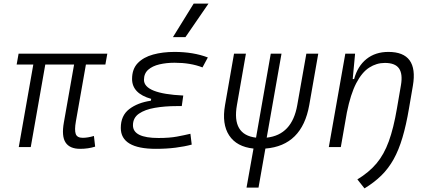

<svg xmlns="http://www.w3.org/2000/svg" viewBox="-20 -815 2384 1064"><path d="M424.3 9.8Q366.2 9.8 343.3 -25.4Q320.3 -60.5 334 -136.7L390.6 -457.5H231L150.4 0H84L164.6 -457.5H72.3L83 -517.6H574.7L564 -457.5H456.1L400.4 -141.6Q392.1 -94.2 399.7 -72.8Q407.2 -51.3 438.5 -51.3Q466.3 -51.3 500.5 -61.5L507.3 -2.4Q468.8 9.8 424.3 9.8Z M844.2 9.8Q649.4 9.8 649.4 -106Q649.4 -174.3 696 -210.2Q742.7 -246.1 815.9 -256.8L817.9 -267.1Q711.9 -296.9 711.9 -377.4Q711.9 -432.6 743.4 -465.3Q774.9 -498 828.4 -512.7Q881.8 -527.3 946.8 -527.3Q1051.3 -527.3 1131.8 -496.6L1102.1 -441.4Q1036.1 -467.3 947.3 -467.3Q902.3 -467.3 863.5 -458.3Q824.7 -449.2 801.3 -428.5Q777.8 -407.7 777.8 -372.6Q777.8 -295.9 995.6 -285.6L987.3 -227.1H960Q893.6 -227.1 838.4 -217.5Q783.2 -208 750 -185.1Q716.8 -162.1 716.8 -120.6Q716.8 -50.3 858.4 -50.3Q919.4 -50.3 960.9 -58.1Q1002.4 -65.9 1035.2 -73.7L1042.5 -13.7Q1002.9 -2.9 952.9 3.4Q902.8 9.8 844.2 9.8ZM938.5 -609.4 1053.2 -794.9H1135.3L1007.8 -609.4Z M1346.2 224.6 1384.8 8.3Q1291.5 -1.5 1250 -64.5Q1208.5 -127.4 1227.1 -232.9L1276.9 -517.6H1342.8L1293 -232.9Q1263.7 -67.9 1398.9 -52.2L1480.5 -517.6H1540L1458 -52.2Q1598.6 -67.4 1627.4 -232.9L1677.7 -517.6H1743.7L1693.8 -232.9Q1653.8 -7.8 1450.7 8.3L1412.6 224.6Z M1802.2 0 1893.6 -517.6H1947.8L1934.6 -377H1942.4Q1961.9 -448.7 2011 -488Q2060.1 -527.3 2132.3 -527.3Q2299.8 -527.3 2268.1 -340.3L2246.6 -214.8Q2231 -122.1 2210.4 -53Q2189.9 16.1 2161.4 67.4Q2132.8 118.7 2093.3 157.5Q2053.7 196.3 2000 229L1960.4 179.2Q2024.9 140.1 2066.4 90.8Q2107.9 41.5 2134.5 -31.5Q2161.1 -104.5 2179.7 -213.9L2202.1 -344.2Q2212.4 -405.3 2191.2 -435.8Q2169.9 -466.3 2112.8 -466.3Q2066.4 -466.3 2026.1 -440.4Q1985.8 -414.6 1954.3 -354.2Q1922.9 -293.9 1902.3 -191.9L1868.7 0Z"/></svg>

Font: Cascadia Code Light
Style: Italic
Weight: 300
Italic angle: -10°
Monospace: yes
Designer: Aaron Bell
Foundry: Saja Typeworks
Version: Version 2404.023; ttfautohint (v1.8.4)